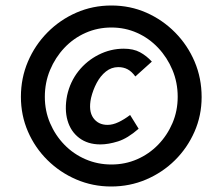

<svg xmlns="http://www.w3.org/2000/svg" viewBox="-20 -585 813 698"><path d="M384 93Q317 93 257.5 67.5Q198 42 152.5 -3Q107 -48 81.5 -107Q56 -166 56 -233Q56 -301 81.5 -361Q107 -421 152.5 -467Q198 -513 257.5 -539Q317 -565 385 -565Q453 -565 512 -539Q571 -513 616.5 -467Q662 -421 687.5 -361Q713 -301 713 -232Q713 -165 687 -106Q661 -47 616 -2.5Q571 42 511.5 67.5Q452 93 384 93ZM345 -60Q299 -60 268 -83.5Q237 -107 225.5 -147Q214 -187 224 -238Q235 -288 265 -326Q295 -364 338.5 -386Q382 -408 430 -408Q465 -408 489 -395Q513 -382 532 -361L472 -307Q459 -325 444 -333Q429 -341 410 -341Q385 -341 365 -325Q345 -309 331.5 -283.5Q318 -258 311 -229Q301 -182 319 -156.5Q337 -131 371 -131Q390 -131 411 -141Q432 -151 453 -167L484 -117Q444 -82 409 -71Q374 -60 345 -60ZM385 13Q435 13 478.5 -6Q522 -25 555 -59Q588 -93 607 -137.5Q626 -182 626 -233Q626 -285 607 -330.5Q588 -376 555 -411Q522 -446 478.5 -465.5Q435 -485 385 -485Q335 -485 291 -465.5Q247 -446 214 -411Q181 -376 162 -330.5Q143 -285 143 -233Q143 -182 162 -137.5Q181 -93 214 -59Q247 -25 291 -6Q335 13 385 13Z"/></svg>

Font: Ysabeau Infant
Style: Bold Italic
Weight: 700
Italic angle: -12°
Designer: Christian Thalmann (Catharsis Fonts)
Version: Version 2.001;gftools[0.9.30]; featfreeze: ss01,ss02,lnum